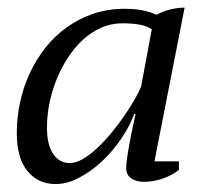

<svg xmlns="http://www.w3.org/2000/svg" viewBox="-20 -460 540 491"><path d="M158.2 -43Q173.8 -43 191.7 -53.2Q209.5 -63.5 227.5 -80.3Q245.6 -97.2 263.2 -118.2Q280.8 -139.2 295.9 -160.9Q311 -182.6 322.8 -202.9Q334.5 -223.1 340.8 -238.3L368.2 -385.3Q355.5 -393.6 336.9 -397Q318.4 -400.4 293 -400.4Q264.2 -400.4 238.8 -389.2Q213.4 -377.9 192.1 -358.4Q170.9 -338.9 153.8 -312.7Q136.7 -286.6 124.8 -257.1Q112.8 -227.5 106.4 -195.8Q100.1 -164.1 100.1 -133.8Q100.1 -89.8 116 -66.4Q131.8 -43 158.2 -43ZM323.2 -168.5Q312 -137.7 290.5 -106Q269 -74.2 241.7 -48.3Q214.4 -22.5 183.1 -5.9Q151.9 10.7 122.1 10.7Q77.6 10.7 50.3 -22.5Q22.9 -55.7 22.9 -119.6Q22.9 -159.7 31.5 -199Q40 -238.3 56.4 -273.4Q72.8 -308.6 96.7 -338.6Q120.6 -368.7 151.4 -390.6Q182.1 -412.6 219 -425Q255.9 -437.5 298.8 -437.5Q324.7 -437.5 343.3 -433.8Q361.8 -430.2 380.4 -422.4Q415.5 -440.4 452.1 -440.4L375 -47.4H437.5V-25.4Q420.4 -11.7 396.5 -3.4Q372.6 4.9 349.1 4.9Q336.4 4.9 327.6 2Q318.8 -1 313.2 -5.6Q307.6 -10.3 305.2 -16.4Q302.7 -22.5 302.7 -28.3Q302.7 -61 326.7 -168.5Z"/></svg>

Font: PT Astra Serif
Style: Italic
Weight: 400
Italic angle: -16°
Designer: A.Korolkova, I. Chaeva
Foundry: ParaType Ltd
Version: Version 1.001